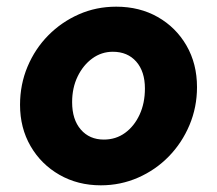

<svg xmlns="http://www.w3.org/2000/svg" viewBox="-20 -545 650 575"><path d="M282 10Q213 10 158 -21.5Q103 -53 71.5 -107.5Q40 -162 40 -231Q40 -292 62.5 -345.5Q85 -399 124.5 -439Q164 -479 216 -502Q268 -525 328 -525Q398 -525 452.5 -494Q507 -463 538.5 -408.5Q570 -354 570 -284Q570 -224 547.5 -170.5Q525 -117 485.5 -76.5Q446 -36 393.5 -13Q341 10 282 10ZM291 -127Q327 -127 354.5 -147Q382 -167 398 -201.5Q414 -236 414 -280Q414 -331 388 -360.5Q362 -390 318 -390Q284 -390 256.5 -370Q229 -350 212.5 -316Q196 -282 196 -239Q196 -187 222 -157Q248 -127 291 -127Z"/></svg>

Font: Red Hat Text
Style: Italic
Weight: 300
Italic angle: -12°
Designer: Pentagram, MCKL
Foundry: Pentagram, MCKL
Version: Version 1.023